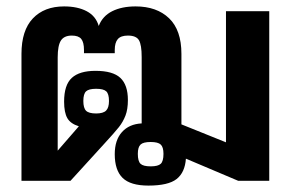

<svg xmlns="http://www.w3.org/2000/svg" viewBox="-20 -564 907 599"><path d="M338 -83Q338 -127 360.5 -152Q383 -177 422 -179V-386Q422 -424 413.5 -438.5Q405 -453 379 -453Q357 -453 347.5 -442Q338 -431 338 -408V-398H242V-408Q242 -432 233.5 -442.5Q225 -453 204 -453Q180 -453 170 -437.5Q160 -422 160 -385V-94L226 -170Q200 -178 190 -195.5Q180 -213 180 -247Q180 -299 204 -321Q228 -343 278 -343Q332 -343 355.5 -321Q379 -299 379 -252Q379 -223 371.5 -203.5Q364 -184 351 -167.5Q338 -151 303 -113L200 0H47V-396Q47 -469 82.5 -506.5Q118 -544 180 -544Q222 -544 250.5 -529Q279 -514 288 -483Q300 -514 330 -529Q360 -544 403 -544Q469 -544 507.5 -507Q546 -470 546 -396V-176L685 -120V-529H820V0H723L560 -69Q557 -26 531 -5.5Q505 15 443 15Q387 15 362.5 -9Q338 -33 338 -83ZM320 -249Q320 -271 311.5 -279Q303 -287 280 -287Q257 -287 248.5 -279Q240 -271 240 -249Q240 -227 248.5 -218.5Q257 -210 280 -210Q302 -210 311 -219Q320 -228 320 -249ZM490 -84Q490 -105 481.5 -113Q473 -121 450 -121Q427 -121 418.5 -113Q410 -105 410 -84Q410 -61 418.5 -53Q427 -45 450 -45Q473 -45 481.5 -53Q490 -61 490 -84Z"/></svg>

Font: Pridi Medium
Style: Regular
Weight: 500
Designer: Katatrad Team
Foundry: CadsonDemak
Version: Version 1.001